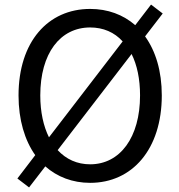

<svg xmlns="http://www.w3.org/2000/svg" viewBox="-20 -786 782 839"><path d="M555 -550C579 -502 592 -441 592 -369C592 -186 505 -68 374 -68C317 -68 269 -90 232 -130ZM194 -186C170 -234 156 -297 156 -369C156 -553 243 -666 374 -666C431 -666 480 -645 516 -605ZM691 -727 640 -766 571 -676C518 -722 451 -747 374 -747C190 -747 61 -604 61 -369C61 -262 88 -173 134 -108L56 -6L107 33L178 -59C230 -13 297 13 374 13C558 13 687 -134 687 -369C687 -476 660 -563 614 -627Z"/></svg>

Font: Kinto Sans
Style: Regular
Weight: 400
Designer: Authors: Ryoko NISHIZUKA  (kana & ideographs); Paul D. Hunt (Latin, Greek & Cyrillic); Wenlong ZHANG  (bopomofo); Sandol
Foundry: Adobe Systems Incorporated, ookami Inc.
Version: Version 0.001